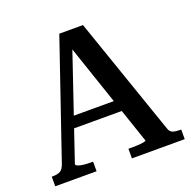

<svg xmlns="http://www.w3.org/2000/svg" viewBox="-126 -835 957 960"><g transform="rotate(-20 352.5 -355.0)"><path d="M178 -300H470V-240H172ZM306 -662 328 -630 138 -70Q138 -64 149 -59.5Q160 -55 177 -53Q194 -51 213 -51H228V0H8V-51H13Q39 -51 54 -59.5Q69 -68 78 -96L288 -710H414L632 -80Q638 -61 653.5 -56Q669 -51 692 -51H697V0H416V-51H433Q450 -51 468 -52Q486 -53 498 -55.5Q510 -58 510 -61Z"/></g></svg>

Font: Roboto Serif 36pt Medium
Style: Regular
Weight: 500
Designer: Greg Gazdowicz
Foundry: Commercial Type
Version: Version 1.008